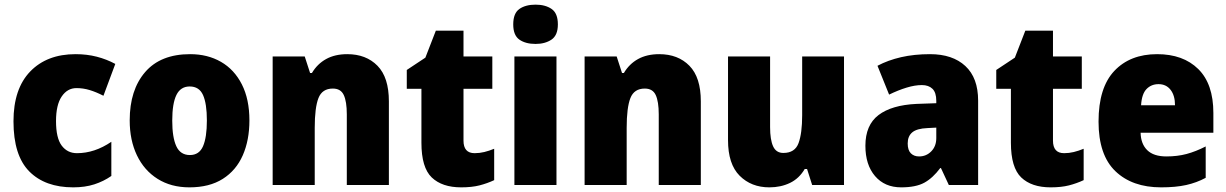

<svg xmlns="http://www.w3.org/2000/svg" viewBox="-20 -796 5276 826"><path d="M295 10Q174 10 106 -58.5Q38 -127 38 -274Q38 -414 110 -488.5Q182 -563 305 -563Q354 -563 396.5 -552Q439 -541 476 -521L425 -384Q394 -400 366 -408.5Q338 -417 309 -417Q270 -417 245.5 -381Q221 -345 221 -275Q221 -202 245.5 -169.5Q270 -137 311 -137Q387 -137 459 -186V-39Q426 -16 386 -3Q346 10 295 10Z M1053 -278Q1053 -193 1024.5 -128Q996 -63 938.5 -26.5Q881 10 795 10Q716 10 658 -26.5Q600 -63 569 -128Q538 -193 538 -278Q538 -409 604.5 -486Q671 -563 798 -563Q873 -563 930.5 -530Q988 -497 1020.5 -433Q1053 -369 1053 -278ZM721 -277Q721 -205 738.5 -167Q756 -129 797 -129Q837 -129 853.5 -167Q870 -205 870 -278Q870 -350 853.5 -387Q837 -424 796 -424Q757 -424 739 -387.5Q721 -351 721 -277Z M1474 -563Q1555 -563 1604 -513Q1653 -463 1653 -360V0H1472V-304Q1472 -359 1459 -387Q1446 -415 1412 -415Q1366 -415 1350 -374Q1334 -333 1334 -246V0H1153V-553H1291L1314 -482H1322Q1345 -521 1383 -542Q1421 -563 1474 -563Z M2022 -137Q2043 -137 2063.5 -142Q2084 -147 2106 -156V-21Q2076 -7 2043 1.5Q2010 10 1964 10Q1882 10 1837.5 -32.5Q1793 -75 1793 -182V-414H1730V-495L1810 -548L1855 -664H1974V-553H2098V-414H1974V-191Q1974 -137 2022 -137Z M2284 -776Q2326 -776 2353 -757.5Q2380 -739 2380 -691Q2380 -644 2352.5 -625.5Q2325 -607 2284 -607Q2241 -607 2214.5 -625.5Q2188 -644 2188 -691Q2188 -739 2214.5 -757.5Q2241 -776 2284 -776ZM2374 -553V0H2193V-553Z M2816 -563Q2897 -563 2946 -513Q2995 -463 2995 -360V0H2814V-304Q2814 -359 2801 -387Q2788 -415 2754 -415Q2708 -415 2692 -374Q2676 -333 2676 -246V0H2495V-553H2633L2656 -482H2664Q2687 -521 2725 -542Q2763 -563 2816 -563Z M3611 -553V0H3474L3452 -69H3442Q3418 -28 3378.5 -9Q3339 10 3290 10Q3212 10 3162 -40Q3112 -90 3112 -193V-553H3293V-249Q3293 -195 3306 -166.5Q3319 -138 3350 -138Q3400 -138 3415.5 -180.5Q3431 -223 3431 -300V-553Z M3981 -563Q4078 -563 4133 -512Q4188 -461 4188 -363V0H4062L4028 -73H4025Q3993 -30 3956.5 -10Q3920 10 3857 10Q3786 10 3744.5 -38.5Q3703 -87 3703 -169Q3703 -258 3759.5 -301Q3816 -344 3923 -349L4008 -352V-362Q4008 -398 3991.5 -414Q3975 -430 3946 -430Q3916 -430 3880 -419Q3844 -408 3805 -389L3755 -513Q3800 -537 3856.5 -550Q3913 -563 3981 -563ZM3970 -245Q3924 -243 3904.5 -226.5Q3885 -210 3885 -179Q3885 -150 3898.5 -136.5Q3912 -123 3934 -123Q3965 -123 3986.5 -145Q4008 -167 4008 -202V-247Z M4558 -137Q4579 -137 4599.5 -142Q4620 -147 4642 -156V-21Q4612 -7 4579 1.5Q4546 10 4500 10Q4418 10 4373.5 -32.5Q4329 -75 4329 -182V-414H4266V-495L4346 -548L4391 -664H4510V-553H4634V-414H4510V-191Q4510 -137 4558 -137Z M4958 -563Q5070 -563 5135 -499Q5200 -435 5200 -310V-225H4887Q4888 -177 4915.5 -150Q4943 -123 4998 -123Q5045 -123 5084.5 -133.5Q5124 -144 5167 -166V-31Q5128 -10 5083 0Q5038 10 4975 10Q4851 10 4778.5 -59.5Q4706 -129 4706 -273Q4706 -419 4774 -491Q4842 -563 4958 -563ZM4964 -434Q4933 -434 4912.5 -413Q4892 -392 4889 -343H5035Q5035 -385 5016 -409.5Q4997 -434 4964 -434Z"/></svg>

Font: Noto Sans Sinhala UI SemiCondensed Black
Style: Regular
Weight: 900
Width: 4
Designer: Jelle Bosma - Monotype Design Team
Foundry: Monotype Imaging Inc.
Version: Version 2.006; ttfautohint (v1.8.4.7-5d5b)